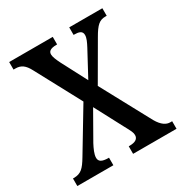

<svg xmlns="http://www.w3.org/2000/svg" viewBox="-166 -842 925 969"><g transform="rotate(-30 296.5 -357.0)"><path d="M7 0H217V-44H214C176 -44 160 -54 160 -76C160 -97 173 -124 185 -147L275 -305L359 -146C383 -102 388 -92 388 -77C388 -55 370 -44 336 -44H332V0H585V-44H574C552 -44 528 -57 505 -97L349 -386L472 -598C504 -654 523 -670 557 -670H565V-714H372V-670H375C402 -670 422 -665 422 -641C422 -623 412 -603 400 -580L322 -435L245 -582C233 -606 224 -627 224 -641C224 -657 233 -670 273 -670H276V-714H22V-670H33C66 -670 86 -655 106 -617L247 -354L102 -113C72 -63 54 -44 12 -44H7Z"/></g></svg>

Font: Noto Serif Sinhala Condensed Medium
Style: Regular
Weight: 500
Width: 3
Designer: Jelle Bosma - Monotype Design Team
Foundry: Monotype Imaging Inc.
Version: Version 2.007